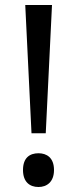

<svg xmlns="http://www.w3.org/2000/svg" viewBox="-20 -734 309 768"><path d="M163 -201 188 -714H81L106 -201ZM72 -54C72 -6 99 14 134 14C167 14 196 -6 196 -54C196 -103 167 -121 134 -121C99 -121 72 -103 72 -54Z"/></svg>

Font: Noto Sans Arabic
Style: Regular
Weight: 400
Designer: Monotype Design Team, Nadine Chahine, Nizar Qandah and Khaled Hosny
Foundry: Monotype Imaging Inc.
Version: Version 2.012